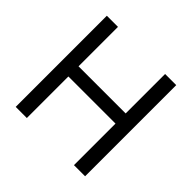

<svg xmlns="http://www.w3.org/2000/svg" viewBox="-178 -896 1072 1072"><g transform="rotate(45 358.0 -360.0)"><path d="M84 -719.7H171.9V-408.2H543.9V-719.7H631.8V0H543.9V-328.1H171.9V0H84Z"/></g></svg>

Font: Reddit Sans Fudge
Style: Regular
Weight: 400
Designer: Stephen Hutchings
Foundry: Reddit
Version: Version 1.011